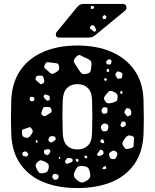

<svg xmlns="http://www.w3.org/2000/svg" viewBox="-20 -940 782 970"><path d="M371 10Q273 10 199.5 -20Q126 -50 83.5 -110.5Q41 -171 37 -260Q34 -346 37 -436Q41 -524 83 -585Q125 -646 199 -678Q273 -710 371 -710Q469 -710 543 -678Q617 -646 659.5 -585Q702 -524 705 -436Q708 -346 705 -260Q701 -171 658.5 -110.5Q616 -50 542.5 -20Q469 10 371 10ZM421 -644Q400 -653 388 -660Q376 -667 362 -650Q347 -633 355.5 -622Q364 -611 375 -592Q385 -576 392 -569.5Q399 -563 417 -567Q435 -571 437.5 -580.5Q440 -590 442 -608Q443 -624 439 -631Q435 -638 421 -644ZM540 -638Q531 -643 525 -638Q520 -634 517.5 -631Q515 -628 517 -622Q520 -615 523.5 -614.5Q527 -614 534 -614Q539 -614 540 -617Q541 -620 543 -625Q545 -634 540 -638ZM278 -605Q276 -619 267 -620Q258 -621 244 -623Q230 -625 221.5 -626Q213 -627 207 -614Q200 -601 206.5 -595.5Q213 -590 224 -580Q233 -571 239 -568Q245 -565 256 -571Q269 -578 275 -584Q281 -590 278 -605ZM532 -589 522 -593 518 -584 521 -576 531 -578ZM592 -574Q583 -577 578.5 -579Q574 -581 568 -574Q562 -567 563 -562.5Q564 -558 569 -550Q572 -543 576.5 -542.5Q581 -542 588 -543Q595 -545 596 -548Q597 -551 598 -558Q599 -564 598 -567.5Q597 -571 592 -574ZM181 -558Q172 -558 168 -557Q164 -556 161 -548Q158 -540 160.5 -536.5Q163 -533 170 -528Q178 -521 182.5 -516.5Q187 -512 196 -518Q205 -524 204 -530Q203 -536 200 -547Q198 -555 193.5 -556.5Q189 -558 181 -558ZM515 -545 506 -543 507 -534 515 -531 521 -538ZM371 -185Q404 -185 424 -204.5Q444 -224 445 -266Q448 -352 445 -434Q444 -476 423.5 -495.5Q403 -515 371 -515Q339 -515 319 -495.5Q299 -476 297 -434Q294 -352 297 -266Q299 -224 318.5 -204.5Q338 -185 371 -185ZM548 -479Q536 -483 530.5 -478.5Q525 -474 517 -464Q509 -454 506 -448Q503 -442 510 -431Q517 -420 524 -418.5Q531 -417 544 -420Q558 -424 565.5 -427.5Q573 -431 574 -446Q575 -462 569 -467.5Q563 -473 548 -479ZM595 -481 587 -477 588 -468 597 -465 599 -474ZM222 -459Q215 -460 211 -462.5Q207 -465 203 -459Q199 -453 201 -449.5Q203 -446 208 -440Q213 -435 216 -432.5Q219 -430 225 -432Q232 -435 231.5 -439Q231 -443 231 -450Q231 -456 222 -459ZM153 -444Q151 -451 143 -451Q138 -451 135 -450.5Q132 -450 131 -445Q128 -436 135 -430Q142 -426 150 -431Q156 -436 153 -444ZM240 -386Q236 -398 229.5 -399Q223 -400 210 -400Q201 -400 198.5 -396Q196 -392 193 -383Q190 -374 188.5 -368.5Q187 -363 195 -357Q203 -351 208 -353Q213 -355 221 -361Q231 -367 237 -371Q243 -375 240 -386ZM517 -397Q504 -402 497 -392Q489 -382 496 -371Q500 -365 504 -365Q508 -365 515 -367Q521 -368 522 -371.5Q523 -375 523 -381Q523 -387 523 -391Q523 -395 517 -397ZM628 -393Q620 -395 617.5 -391.5Q615 -388 611 -381Q606 -373 612 -365Q618 -359 621 -354.5Q624 -350 631 -354Q640 -357 642 -361.5Q644 -366 643 -375Q642 -390 628 -393ZM606 -326Q599 -327 596.5 -325Q594 -323 592 -317Q589 -312 588.5 -308.5Q588 -305 592 -301Q596 -296 599.5 -297.5Q603 -299 608 -301Q617 -306 616 -313Q615 -319 613.5 -322Q612 -325 606 -326ZM518 -314Q504 -320 495 -309Q485 -298 493 -286Q497 -278 501.5 -277Q506 -276 514 -277Q522 -279 524 -283Q526 -287 527 -295Q528 -303 526.5 -307Q525 -311 518 -314ZM139 -291Q133 -300 127 -297Q121 -294 110 -291Q101 -288 96 -286Q91 -284 91 -274Q91 -262 93 -255.5Q95 -249 107 -245Q119 -242 124.5 -245.5Q130 -249 137 -259Q144 -269 145.5 -275Q147 -281 139 -291ZM646 -253Q632 -258 625 -254Q618 -250 609 -238Q600 -226 598.5 -218Q597 -210 606 -198Q614 -186 622 -187Q630 -188 644 -192Q654 -196 655 -202Q656 -208 656 -219Q656 -232 657.5 -240.5Q659 -249 646 -253ZM261 -242Q259 -250 254.5 -251Q250 -252 242 -252Q231 -253 227 -242Q224 -236 224.5 -232Q225 -228 230 -224Q236 -219 239.5 -220.5Q243 -222 249 -225Q255 -230 259 -232.5Q263 -235 261 -242ZM505 -229 495 -239 486 -226 494 -217H507ZM169 -229 162 -233 160 -226 163 -218 171 -222ZM233 -181Q228 -188 219 -186Q212 -184 207 -183Q202 -182 202 -175Q202 -167 205 -163.5Q208 -160 216 -157Q222 -155 224 -158.5Q226 -162 231 -167Q237 -175 233 -181ZM503 -167Q503 -180 492 -183Q486 -185 484.5 -181.5Q483 -178 479 -173Q475 -168 472 -165Q469 -162 472 -156Q477 -151 480.5 -151.5Q484 -152 491 -155Q497 -157 500 -159Q503 -161 503 -167ZM566 -174Q558 -180 553 -179Q548 -178 540 -173Q532 -168 531 -163.5Q530 -159 533 -150Q536 -137 550 -136Q564 -135 569 -148Q572 -157 573 -162.5Q574 -168 566 -174ZM115 -172Q110 -177 102 -174Q98 -172 95.5 -170.5Q93 -169 93 -164Q93 -158 94.5 -155Q96 -152 102 -151Q109 -149 113 -149Q117 -149 121 -155Q125 -161 122 -164Q119 -167 115 -172ZM422 -147 416 -154 406 -153 408 -143 416 -139ZM283 -148 277 -146 278 -139 285 -137ZM330 -142Q321 -144 316 -137Q312 -131 309.5 -127Q307 -123 311 -117Q316 -111 320.5 -112.5Q325 -114 332 -117Q339 -120 343 -121.5Q347 -123 347 -131Q347 -138 342 -139Q337 -140 330 -142ZM375 -136 363 -138 364 -126 372 -121 377 -128ZM207 -123Q194 -129 186.5 -130Q179 -131 169 -120Q159 -110 160 -102.5Q161 -95 168 -82Q174 -70 180 -66.5Q186 -63 199 -65Q213 -68 218.5 -73Q224 -78 226 -92Q228 -105 223.5 -111Q219 -117 207 -123ZM513 -102 503 -97 496 -87 509 -85 518 -90ZM400 -101Q383 -103 375 -98Q367 -93 359 -77Q352 -61 353.5 -51.5Q355 -42 369 -31Q382 -19 391.5 -18Q401 -17 416 -26Q431 -35 434.5 -43.5Q438 -52 434 -69Q431 -86 424.5 -92.5Q418 -99 400 -101ZM264 -61Q257 -62 253.5 -61.5Q250 -61 247 -56Q241 -47 248 -38Q255 -29 265 -33Q277 -37 276 -48Q276 -54 273 -56.5Q270 -59 264 -61ZM278 -750Q262 -750 262 -766Q262 -774 267 -779L367 -901Q378 -914 385.5 -917Q393 -920 404 -920H600Q619 -920 619 -900Q619 -893 614 -888L467 -767Q459 -760 450 -755Q441 -750 425 -750ZM453 -910 441 -909 437 -898 447 -894 455 -899ZM518 -857 507 -865 497 -855 502 -843 515 -845ZM460 -802Q458 -807 456.5 -809.5Q455 -812 450 -812Q443 -812 439.5 -810.5Q436 -809 435 -802Q433 -797 436 -794.5Q439 -792 444 -789Q450 -785 453.5 -781.5Q457 -778 462 -782Q468 -787 465.5 -791Q463 -795 460 -802Z"/></svg>

Font: Rubik Moonrocks
Style: Regular
Weight: 400
Designer: Hubert and Fischer, NaN
Foundry: Hubert and Fischer, NaN
Version: Version 2.200